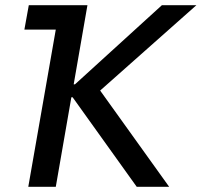

<svg xmlns="http://www.w3.org/2000/svg" viewBox="-20 -720 777 740"><path d="M74 -606H195L89 0H195L255 -345H260L507 0H632L366 -371L737 -700H604L269 -395H264L317 -700H91Z"/></svg>

Font: Fixel Display Medium
Style: Italic
Weight: 500
Italic angle: -10°
Designer: AlfaBravo + MacPaw
Foundry: Kyrylo Tkachov, Marchela Mozhyna, Serhii Makarenko, Maria Weinstein, Zakhar Kryvoshyya
Version: Version 1.210;Glyphs 3.2 (3217)